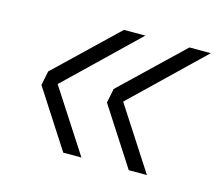

<svg xmlns="http://www.w3.org/2000/svg" viewBox="-67 -562 663 572"><g transform="rotate(15 264.5 -276.0)"><path d="M316 -476H250L64 -298L55 -254L170 -76H226L101 -269ZM518 -476H452L266 -298L257 -254L372 -76H428L303 -269Z"/></g></svg>

Font: Geist ExtraLight
Style: Italic
Weight: 200
Italic angle: -12°
Designer: Basement.studio, Andrés Briganti, Mateo Zaragoza
Foundry: Basement.studio, Vercel, Andrés Briganti, Guido Ferreyra, Mateo Zaragoza
Version: Version 1.500